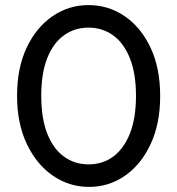

<svg xmlns="http://www.w3.org/2000/svg" viewBox="-20 -724 696 754"><path d="M329.6 10Q252 10 187.7 -34.1Q123.5 -78.2 85.2 -158.7Q47 -239.3 47 -348Q47 -457.2 84.7 -536.9Q122.4 -616.6 186.1 -660.3Q249.9 -704 327.4 -704Q406 -704 469.8 -660.4Q533.5 -616.8 571.3 -536.7Q609 -456.6 609 -346.8Q609 -238 571.3 -157.6Q533.6 -77.1 470.3 -33.6Q407.1 10 329.6 10ZM327.6 -78.5Q383 -78.5 424.6 -109.1Q466.2 -139.8 490.1 -199.6Q514 -259.5 514 -347.9Q514 -435.5 490.1 -495.2Q466.2 -555 424.2 -585.2Q382.2 -615.5 327.2 -615.5Q273 -615.5 231 -585.2Q189 -555 165.5 -495.6Q142 -436.2 142 -348.3Q142 -259.5 165.5 -199.6Q189 -139.8 231 -109.1Q273 -78.5 327.6 -78.5Z"/></svg>

Font: Outfit Thin
Style: Regular
Weight: 100
Designer: Rodrigo Fuenzalida
Foundry: fragTYPE
Version: Version 1.100;gftools[0.9.27]